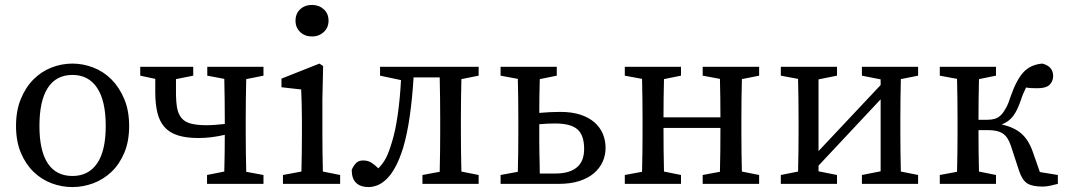

<svg xmlns="http://www.w3.org/2000/svg" viewBox="-20 -746 4327 779"><path d="M274 13Q230 13 189 -2.5Q148 -18 116 -49Q84 -80 64.5 -126.5Q45 -173 45 -235Q45 -297 64.5 -344.5Q84 -392 116 -424Q148 -456 189 -472Q230 -488 274 -488Q317 -488 358.5 -472Q400 -456 432 -424Q464 -392 484 -344.5Q504 -297 504 -235Q504 -173 484.5 -126.5Q465 -80 432.5 -49Q400 -18 358.5 -2.5Q317 13 274 13ZM274 -32Q339 -32 374 -83Q409 -134 409 -235Q409 -337 374 -389.5Q339 -442 274 -442Q208 -442 174 -389.5Q140 -337 140 -235Q140 -134 174 -83Q208 -32 274 -32Z M549 -439V-475H764V-439L694 -425V-372Q694 -334 698.5 -308.5Q703 -283 716.5 -267Q730 -251 754.5 -244.5Q779 -238 818 -238Q836 -238 854 -239.5Q872 -241 892 -243V-265Q892 -299 891.5 -343.5Q891 -388 890 -426L821 -439V-475H1049V-439L979 -425Q978 -387 977.5 -343Q977 -299 977 -265V-210Q977 -175 977.5 -131Q978 -87 979 -49L1049 -36V0H820V-36L890 -50Q891 -85 891.5 -125Q892 -165 892 -199Q866 -193 839.5 -189.5Q813 -186 785 -186Q735 -186 701 -197Q667 -208 647 -231Q627 -254 618.5 -289Q610 -324 610 -371V-426Z M1246 -598Q1217 -598 1198 -616Q1179 -634 1179 -662Q1179 -691 1198 -708.5Q1217 -726 1246 -726Q1274 -726 1293.5 -708.5Q1313 -691 1313 -662Q1313 -634 1293.5 -616Q1274 -598 1246 -598ZM1360 0H1128V-36L1203 -50Q1204 -88 1204.5 -132.5Q1205 -177 1205 -210V-257Q1205 -298 1204 -325.5Q1203 -353 1202 -383L1122 -392V-427L1276 -488L1291 -478L1288 -342V-210Q1288 -177 1288.5 -132.5Q1289 -88 1290 -50L1360 -36Z M1474 13Q1443 13 1425 -4Q1407 -21 1407 -57Q1415 -75 1425.5 -85Q1436 -95 1453 -95Q1473 -95 1487 -86Q1501 -77 1515 -63Q1535 -83 1547 -107Q1559 -131 1570 -169Q1584 -213 1593.5 -279Q1603 -345 1607 -421L1522 -439V-475H1922V-439L1852 -425Q1851 -387 1850.5 -343Q1850 -299 1850 -265V-210Q1850 -175 1850.5 -131.5Q1851 -88 1852 -50L1922 -36V0H1694V-36L1764 -49Q1765 -87 1765.5 -131Q1766 -175 1766 -210V-265Q1766 -300 1765.5 -347Q1765 -394 1764 -432H1658Q1653 -348 1642.5 -274.5Q1632 -201 1615 -144Q1600 -97 1583 -66.5Q1566 -36 1547.5 -18.5Q1529 -1 1510.5 6Q1492 13 1474 13Z M2011 0V-36L2081 -49Q2082 -87 2082.5 -131Q2083 -175 2083 -210V-265Q2083 -299 2082.5 -343.5Q2082 -388 2081 -426L2011 -439V-475H2239V-439L2170 -425Q2169 -393 2168.5 -356.5Q2168 -320 2168 -288Q2190 -290 2212 -291Q2234 -292 2254 -292Q2301 -292 2335.5 -280.5Q2370 -269 2392.5 -249Q2415 -229 2426 -202.5Q2437 -176 2437 -146Q2437 -116 2425 -89.5Q2413 -63 2389.5 -43Q2366 -23 2330.5 -11.5Q2295 0 2247 0ZM2168 -210Q2168 -192 2168 -170.5Q2168 -149 2168.5 -126.5Q2169 -104 2169.5 -82.5Q2170 -61 2170 -42H2234Q2290 -42 2320 -66.5Q2350 -91 2350 -142Q2350 -197 2323 -221Q2296 -245 2232 -245Q2201 -245 2168 -242Z M2515 0V-36L2585 -49Q2586 -87 2586.5 -131Q2587 -175 2587 -210V-265Q2587 -299 2586.5 -343.5Q2586 -388 2585 -426L2515 -439V-475H2743V-439L2674 -425Q2673 -389 2672.5 -346.5Q2672 -304 2672 -270H2903Q2903 -305 2902.5 -347.5Q2902 -390 2901 -426L2831 -439V-475H3060V-439L2990 -425Q2989 -387 2988.5 -343Q2988 -299 2988 -265V-210Q2988 -175 2988.5 -131.5Q2989 -88 2990 -50L3060 -36V0H2831V-36L2901 -49Q2902 -86 2902.5 -133Q2903 -180 2903 -227H2672Q2672 -180 2672.5 -133.5Q2673 -87 2674 -50L2743 -36V0Z M3148 0V-36L3218 -50Q3219 -87 3219.5 -131Q3220 -175 3220 -210V-265Q3220 -299 3219.5 -343.5Q3219 -388 3218 -426L3148 -439V-475H3376V-439L3301 -424V-133L3553 -401V-424L3477 -439V-475H3705V-439L3635 -425Q3634 -387 3633.5 -343Q3633 -299 3633 -265V-210Q3633 -175 3633.5 -131Q3634 -87 3635 -50L3705 -36V0H3477V-36L3553 -51V-343L3301 -74V-51L3376 -36V0Z M3793 0V-36L3863 -49Q3864 -87 3864.5 -131Q3865 -175 3865 -210V-265Q3865 -299 3864.5 -343.5Q3864 -388 3863 -426L3793 -439V-475H4021V-439L3952 -425Q3951 -387 3950.5 -341.5Q3950 -296 3950 -260H3985Q4003 -260 4016.5 -264Q4030 -268 4041 -279Q4052 -290 4062 -308.5Q4072 -327 4081 -356Q4104 -422 4132.5 -453Q4161 -484 4209 -488Q4253 -477 4253 -437Q4252 -414 4237.5 -401Q4223 -388 4190 -388Q4176 -388 4165 -388.5Q4154 -389 4143 -391Q4138 -380 4132.5 -368Q4127 -356 4122 -340Q4108 -298 4090.5 -275Q4073 -252 4044 -241Q4094 -230 4123.5 -204.5Q4153 -179 4170 -131L4199 -48L4272 -36V0Q4258 4 4241 7.5Q4224 11 4210 11Q4169 11 4148.5 -1.5Q4128 -14 4115 -52L4081 -156Q4069 -191 4048.5 -204.5Q4028 -218 3990 -218H3950Q3950 -178 3950.5 -132.5Q3951 -87 3952 -50L4021 -36V0Z"/></svg>

Font: Source Serif Pro
Style: Regular
Weight: 400
Designer: Frank Grießhammer
Foundry: Adobe Systems Incorporated
Version: Version 2.000;PS 1.000;hotconv 16.6.51;makeotf.lib2.5.65220